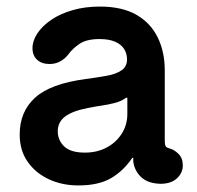

<svg xmlns="http://www.w3.org/2000/svg" viewBox="-20 -550 600 585"><path d="M219 15Q169 15 128.5 -4Q88 -23 64 -57.5Q40 -92 40 -140Q40 -210 87 -252.5Q134 -295 240 -309Q276 -314 304.5 -319Q333 -324 350 -335.5Q367 -347 367 -369Q367 -387 358 -401Q349 -415 330.5 -423Q312 -431 283 -431Q244 -431 222.5 -416.5Q201 -402 188 -384Q178 -371 163.5 -363Q149 -355 131 -355Q107 -355 93 -368Q79 -381 79 -403Q79 -426 94 -448.5Q109 -471 136 -489.5Q163 -508 201 -519Q239 -530 284 -530Q352 -530 395.5 -505Q439 -480 460.5 -436Q482 -392 482 -336V-121Q482 -110 484.5 -105Q487 -100 496 -98Q511 -94 524 -81Q537 -68 537 -46Q537 -23 519 -6.5Q501 10 469 10Q431 9 410.5 -10Q390 -29 386 -58V-69H383Q356 -29 318 -7Q280 15 219 15ZM239 -85Q275 -85 304 -100Q333 -115 350.5 -142Q368 -169 368 -203V-250Q368 -252 366.5 -252.5Q365 -253 361 -250Q348 -241 328.5 -236Q309 -231 288 -228Q267 -225 248 -221Q201 -212 178.5 -195Q156 -178 156 -150Q156 -123 175.5 -104Q195 -85 239 -85Z"/></svg>

Font: National Park SemiBold
Style: Regular
Weight: 600
Designer: Andrea Herstowski, Ben Hoepner
Version: Version 1.009